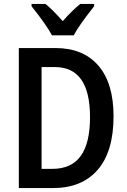

<svg xmlns="http://www.w3.org/2000/svg" viewBox="-20 -959 648 979"><path d="M249 0H76V-714H263Q404 -714 481.5 -624.5Q559 -535 559 -366Q559 -187 478.5 -93.5Q398 0 249 0ZM260 -617H192V-98H247Q344 -98 391.5 -163.5Q439 -229 439 -362Q439 -617 260 -617ZM460 -927Q382 -829 356 -779H245Q216 -833 141 -927V-939H212Q246 -912 300 -851Q343 -901 389 -939H460Z"/></svg>

Font: Noto Sans Display Medium Narrow
Style: Regular
Weight: 500
Width: 4
Designer: Monotype Design team
Foundry: Monotype Imaging Inc.
Version: Version 1.000